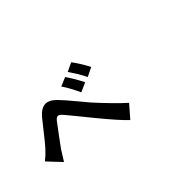

<svg xmlns="http://www.w3.org/2000/svg" viewBox="-53 -1168 1607 1607"><g transform="rotate(-45 750.0 -365.0)"><path d="M810.5 -18.6Q744.1 -81.1 611.3 -243.2Q590.8 -268.6 544.9 -325.2Q470.7 -417 444.3 -447.3Q420.9 -473.6 404.3 -472.7Q388.7 -471.7 368.7 -445.8Q348.6 -419.9 291 -341.8Q245.1 -278.3 227.5 -254.9Q215.8 -237.3 193.4 -200.2Q176.8 -173.8 169.9 -163.1L115.2 -220.7L60.5 -279.3Q101.6 -311.5 137.7 -351.6Q163.1 -377.9 236.3 -471.7Q284.2 -532.2 305.7 -558.6Q353.5 -614.3 399.4 -617.7Q445.3 -621.1 495.1 -572.3Q536.1 -531.2 623 -425.8Q665 -375 682.6 -354.5Q808.6 -215.8 905.3 -127.9ZM684.6 -472.7Q666 -514.6 644.5 -553.7Q627.9 -585.9 600.6 -626L679.7 -659.2Q730.5 -584 767.6 -509.8ZM813.5 -525.4Q797.9 -557.6 770.5 -604.5Q746.1 -643.6 724.6 -673.8L802.7 -710.9Q850.6 -647.5 893.6 -564.5Z"/></g></svg>

Font: Bpmf GenSeki Gothic B
Style: B
Weight: 700
Foundry: But Ko
Version: Version 1.320